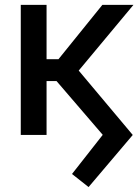

<svg xmlns="http://www.w3.org/2000/svg" viewBox="-20 -549 566 781"><path d="M340.3 211.9 272.9 158.7 397.9 -0.5 207 -222.7 272.9 -294.4 520 0ZM64.5 0V-529.3H169.4V0ZM136.7 -219.2 134.8 -308.1H217.8L396.5 -529.3H522.9L264.6 -219.2Z"/></svg>

Font: Inter 24pt Medium
Style: Regular
Weight: 500
Designer: Rasmus Andersson
Foundry: rsms
Version: Version 4.001;git-66647c0bb